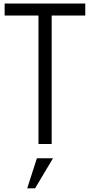

<svg xmlns="http://www.w3.org/2000/svg" viewBox="-20 -804 502 1072"><path d="M194.8 -717.3H5.9V-784.2H456.1V-717.3H268.6V0H194.8ZM186 79.6H275.9L175.8 247.6H131.8Z"/></svg>

Font: Decalotype Light
Style: Regular
Weight: 300
Designer: Alfredo Marco Pradil
Foundry: Alfredo Marco Pradil
Version: Version 1.0